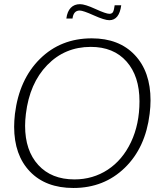

<svg xmlns="http://www.w3.org/2000/svg" viewBox="-20 -911 808 941"><path d="M515.6 -812Q492.2 -812 439.7 -835.7Q387.2 -859.4 370.6 -859.4Q340.3 -859.4 335.4 -820.3H305.2Q309.6 -855 326.9 -872.8Q344.2 -890.6 372.1 -890.6Q396.5 -890.6 448 -866.9Q499.5 -843.3 516.1 -843.3Q529.3 -843.3 534.2 -852.8Q539.1 -862.3 542 -885.3H574.2Q564.5 -812 515.6 -812ZM339.8 10.3Q204.1 10.3 126.7 -70.3Q49.3 -150.9 49.3 -290Q49.3 -317.9 53.2 -353Q74.2 -522 176 -622.6Q277.8 -723.1 429.7 -723.1Q563.5 -723.1 640.6 -641.4Q717.8 -559.6 717.8 -418.9Q717.8 -387.7 713.4 -353Q693.4 -187.5 591.6 -88.6Q489.7 10.3 339.8 10.3ZM344.7 -31.7Q435.5 -31.7 508.1 -79.3Q580.6 -127 622.1 -214.6Q663.6 -302.2 663.6 -414.6Q663.6 -538.1 600.1 -609.6Q536.6 -681.2 424.8 -681.2Q297.9 -681.2 211.4 -592Q125 -502.9 106.9 -353Q103 -320.8 103 -294.4Q103 -172.9 167.7 -102.3Q232.4 -31.7 344.7 -31.7Z"/></svg>

Font: Muli
Style: ExtraLightItalic
Weight: 200
Italic angle: -7°
Designer: Vernon Adams
Foundry: newtypography
Version: Version 2.0; ttfautohint (v1.00rc1.2-2d82) -l 8 -r 50 -G 200